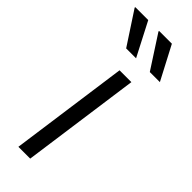

<svg xmlns="http://www.w3.org/2000/svg" viewBox="-260 -760 781 781"><g transform="rotate(45 130.5 -369.0)"><path d="M53 0 124 -511H192L121 0ZM216 -593 124 -735 125 -738H198L274 -593ZM80 -593 -13 -735 -12 -738H62L137 -593Z"/></g></svg>

Font: Chivo Medium ExtraLight
Style: Italic
Weight: 250
Italic angle: -8.05°
Version: Version 2.002